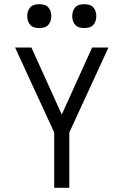

<svg xmlns="http://www.w3.org/2000/svg" viewBox="-20 -897 590 917"><path d="M239 0V-264L52 -670H130L275 -350L420 -670H498L311 -264V0ZM383 -763Q371 -763 359.5 -766Q348 -769 340 -777.5Q332 -786 328.5 -797Q325 -808 325 -820Q325 -832 328.5 -843Q332 -854 340 -862.5Q348 -871 359.5 -874Q371 -877 383 -877Q394 -877 405.5 -874Q417 -871 425 -862.5Q433 -854 436.5 -843Q440 -832 440 -820Q440 -808 436.5 -797Q433 -786 425 -777.5Q417 -769 405.5 -766Q394 -763 383 -763ZM167 -763Q156 -763 144.5 -766Q133 -769 125 -777.5Q117 -786 113.5 -797Q110 -808 110 -820Q110 -832 113.5 -843Q117 -854 125 -862.5Q133 -871 144.5 -874Q156 -877 167 -877Q179 -877 190.5 -874Q202 -871 210 -862.5Q218 -854 221.5 -843Q225 -832 225 -820Q225 -808 221.5 -797Q218 -786 210 -777.5Q202 -769 190.5 -766Q179 -763 167 -763Z"/></svg>

Font: Lode
Style: Regular
Weight: 400
Monospace: yes
Designer: Belleve Invis
Foundry: Belleve Invis
Version: Version 29.2.0; ttfautohint (v1.8.3)